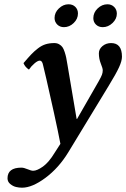

<svg xmlns="http://www.w3.org/2000/svg" viewBox="-20 -645 590 897"><path d="M416 -560.1Q416 -586.4 436.3 -605.7Q456.5 -625 481.9 -625Q501 -625 513.4 -612.5Q525.9 -600.1 525.9 -581.1Q525.9 -556.6 505.6 -537.4Q485.4 -518.1 460 -518.1Q440.9 -518.1 428.5 -530Q416 -542 416 -560.1ZM234.9 -561Q234.9 -586.4 255.1 -605.7Q275.4 -625 299.8 -625Q319.8 -625 332 -612.8Q344.2 -600.6 344.2 -582Q344.2 -556.6 324.2 -537.4Q304.2 -518.1 278.8 -518.1Q259.8 -518.1 247.3 -530.5Q234.9 -543 234.9 -561ZM294.9 -344.2 337.9 -89.8 339.8 -88.9 440.9 -265.1Q453.1 -286.6 456.5 -296.4Q460 -306.2 460 -316.9Q460 -325.7 450.9 -348.1Q441.9 -370.6 441.9 -396Q441.9 -415.5 458.7 -429.7Q475.6 -443.8 499 -443.8Q549.8 -443.8 549.8 -379.9Q549.8 -360.4 536.1 -330.6Q522.5 -300.8 487.8 -244.1L298.8 66.9Q254.4 139.6 192.4 185.8Q130.4 231.9 83 231.9Q68.8 231.9 54.7 228.5Q40.5 225.1 27.8 214.6Q15.1 204.1 15.1 188Q15.1 138.2 80.1 138.2Q91.3 138.2 108.6 145.5Q126 152.8 134.8 152.8Q152.8 152.8 180.7 133.1Q208.5 113.3 235.8 67.9L262.2 26.9Q251.5 -29.8 231.2 -121.8Q210.9 -213.9 196.3 -277.3L181.2 -340.8Q177.2 -361.8 166 -361.8Q156.2 -361.8 140.9 -348.6Q125.5 -335.4 115.2 -319.8Q96.7 -332 89.8 -350.1Q111.8 -376 125.7 -390.6Q139.6 -405.3 157.2 -418.9Q174.8 -432.6 193.1 -438.2Q211.4 -443.8 233.9 -443.8Q246.6 -443.8 256.3 -438.2Q266.1 -432.6 271.7 -424.8Q277.3 -417 282.2 -401.9Q287.1 -386.7 289.3 -375.7Q291.5 -364.7 294.9 -344.2Z"/></svg>

Font: Linux Libertine
Style: Bold Italic
Weight: 700
Italic angle: -11.5°
Designer: Philipp H. Poll
Foundry: Philipp H. Poll
Version: Version 4.0.5